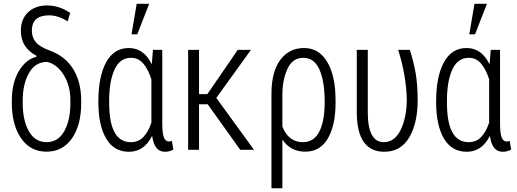

<svg xmlns="http://www.w3.org/2000/svg" viewBox="-20 -792 2733 1015"><path d="M100.1 -246.1Q100.1 -156.2 132.3 -98.6Q164.6 -41 226.1 -40.5Q287.6 -41 319.8 -98.6Q352.1 -156.2 352.1 -246.1V-261.2Q352.1 -338.4 317.4 -395Q282.7 -451.7 229.5 -464.8Q166.5 -464.8 133.3 -406.2Q100.1 -347.7 100.1 -261.2ZM90.3 -628.4Q89.8 -689.9 127.9 -726.6Q166 -763.2 229.5 -763.2Q293 -763.2 351.1 -723.6L337.4 -679.2Q287.1 -710.9 240.2 -710.9Q148.4 -710.9 148.4 -629.9Q148.4 -594.7 168.9 -569.3Q189.5 -543.9 245.6 -523.9Q327.1 -493.2 368.2 -424.8Q409.2 -356.4 409.2 -261.2V-246.1Q409.2 -130.9 360.4 -60.5Q311.5 9.8 226.1 9.8Q140.6 9.8 91.8 -60.5Q43 -130.9 42.5 -246.1V-261.2Q43 -355.5 80.1 -417Q117.2 -478.5 171.9 -491.7L172.9 -497.1Q90.3 -540.5 90.3 -628.4Z M557.1 -249Q557.1 -40.5 671.4 -40.5Q711.9 -40.5 737.8 -67.4Q763.7 -94.2 780.3 -144V-372.6Q763.7 -424.8 737.8 -455.6Q711.9 -486.3 672.4 -486.3Q613.8 -486.3 585.4 -424.3Q557.1 -362.3 557.1 -259.3ZM781.2 -454.1 782.7 -454.6 788.6 -528.3H837.9V-134.3Q838.4 -83 847.2 -63.5Q856 -43.9 873 -43.9Q878.4 -43.9 888.7 -47.4L896.5 -1.5Q877.4 10.3 851.6 10.3Q795.9 10.3 784.7 -71.8L783.2 -72.3Q741.2 10.3 662.1 10.3Q582.5 10.3 541.5 -59.1Q500.5 -128.4 500 -249V-259.3Q500.5 -388.7 541.5 -463.4Q582.5 -538.1 661.1 -538.1Q739.7 -538.1 781.2 -454.1ZM702.6 -772H768.6L705.6 -610.4H675.3Z M1032.2 -240.7V0H974.6V-528.3H1032.2V-294.4H1076.2L1236.8 -528.3H1306.6L1123.5 -274.4L1322.8 0H1250L1078.1 -240.7Z M1696.3 -249V-259.3Q1695.8 -363.3 1668.5 -424.8Q1641.1 -486.3 1583.5 -486.3Q1525.9 -486.3 1499.5 -427.7Q1472.7 -369.1 1472.7 -290.5V-123Q1505.4 -40.5 1581.1 -40.5Q1639.6 -40.5 1668 -96.2Q1696.3 -151.9 1696.3 -249ZM1474.1 -52.2 1472.7 -51.8V203.1H1415V-291.5H1415.5L1415 -295.9Q1415 -413.1 1461.9 -475.6Q1508.3 -538.1 1587.4 -538.1Q1666.5 -538.1 1710.4 -463.9Q1754.4 -389.6 1753.9 -259.3V-249Q1753.9 -128.9 1712.9 -59.6Q1671.9 9.8 1594.2 9.8Q1516.6 9.8 1474.1 -52.2Z M2011.7 10.3Q1866.2 10.3 1866.2 -199.2V-528.3H1924.3V-198.2Q1924.3 -40.5 2008.8 -40.5Q2067.4 -41 2098.6 -106.4Q2129.9 -171.9 2130.4 -264.2Q2128.4 -390.1 2085 -528.3H2146.5Q2166 -468.3 2176.8 -408.2Q2187.5 -348.1 2188 -265.1Q2188.5 -142.1 2143.6 -65.9Q2098.6 10.3 2011.7 10.3Z M2342.8 -249Q2342.8 -40.5 2457 -40.5Q2497.6 -40.5 2523.4 -67.4Q2549.3 -94.2 2565.9 -144V-372.6Q2549.3 -424.8 2523.4 -455.6Q2497.6 -486.3 2458 -486.3Q2399.4 -486.3 2371.1 -424.3Q2342.8 -362.3 2342.8 -259.3ZM2566.9 -454.1 2568.4 -454.6 2574.2 -528.3H2623.5V-134.3Q2624 -83 2632.8 -63.5Q2641.6 -43.9 2658.7 -43.9Q2664.1 -43.9 2674.3 -47.4L2682.1 -1.5Q2663.1 10.3 2637.2 10.3Q2581.5 10.3 2570.3 -71.8L2568.8 -72.3Q2526.9 10.3 2447.8 10.3Q2368.2 10.3 2327.1 -59.1Q2286.1 -128.4 2285.6 -249V-259.3Q2286.1 -388.7 2327.1 -463.4Q2368.2 -538.1 2446.8 -538.1Q2525.4 -538.1 2566.9 -454.1ZM2488.3 -772H2554.2L2491.2 -610.4H2460.9Z"/></svg>

Font: RobotoCondensed-Light
Style: Light
Weight: 300
Designer: Google
Version: Version 1.200311; 2013